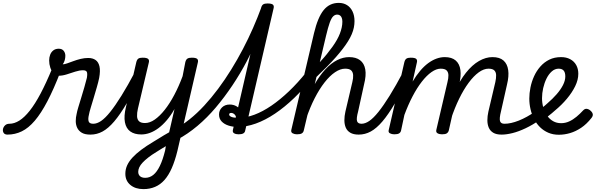

<svg xmlns="http://www.w3.org/2000/svg" viewBox="-201 -914 4120 1328"><path d="M-149 17Q-168 17 -175.5 5.5Q-183 -6 -180.5 -20.5Q-178 -35 -166.5 -46.5Q-155 -58 -136 -58Q-102 -58 -67 -80Q-32 -102 4.5 -148Q41 -194 79.5 -266.5Q118 -339 160 -441L217 -417Q170 -296 126.5 -213Q83 -130 39.5 -79Q-4 -28 -50.5 -5.5Q-97 17 -149 17ZM424 17Q386 17 364.5 4Q343 -9 333 -30Q323 -51 323 -76.5Q323 -102 329 -126Q332 -144 341 -173.5Q350 -203 361 -239Q372 -275 382.5 -311Q393 -347 400 -376Q405 -407 399 -417.5Q393 -428 373 -428Q349 -428 319.5 -418.5Q290 -409 260.5 -399.5Q231 -390 203 -390Q184 -390 169.5 -406Q155 -422 147 -446Q139 -470 139 -496Q139 -517 146 -535.5Q153 -554 168 -565.5Q183 -577 205 -577Q228 -577 239.5 -562.5Q251 -548 251 -528Q251 -514 247 -498.5Q243 -483 233 -469Q244 -469 263 -475.5Q282 -482 306 -491Q330 -500 356.5 -506.5Q383 -513 409 -513Q440 -513 460 -499Q480 -485 487 -455Q494 -425 485 -375Q479 -346 468.5 -310Q458 -274 447 -237Q436 -200 426.5 -169Q417 -138 414 -120Q407 -92 412 -75Q417 -58 444 -58Q458 -58 464.5 -46.5Q471 -35 469 -20.5Q467 -6 456 5.5Q445 17 424 17Z M425 17Q411 17 404.5 5.5Q398 -6 399.5 -20.5Q401 -35 412 -46.5Q423 -58 444 -58Q470 -58 498.5 -77.5Q527 -97 561.5 -140Q596 -183 639 -252Q682 -321 735 -421Q743 -435 756.5 -434Q770 -433 779 -423.5Q788 -414 782 -401Q724 -282 677 -202Q630 -122 589 -74Q548 -26 508.5 -4.5Q469 17 425 17Z M791 394Q735 394 700.5 365Q666 336 666 288Q666 257 678.5 229.5Q691 202 715.5 175.5Q740 149 776 122Q812 95 859 67Q878 56 896 44.5Q914 33 932.5 22Q951 11 969 1L1006 -160Q981 -116 953 -83Q925 -50 895.5 -28Q866 -6 836 5Q806 16 776 16Q729 16 700 -5Q671 -26 663 -68.5Q655 -111 670 -173L742 -485Q747 -503 756.5 -509Q766 -515 786 -515Q814 -515 823.5 -506.5Q833 -498 828 -480L753 -163Q746 -133 747 -110Q748 -87 761 -75Q774 -63 802 -63Q835 -63 869.5 -87Q904 -111 938.5 -154.5Q973 -198 1004.5 -257.5Q1036 -317 1062 -387L1081 -485Q1086 -503 1096 -509Q1106 -515 1126 -515Q1154 -515 1163 -506.5Q1172 -498 1167 -480L1026 130Q1009 199 987 249Q965 299 936.5 331Q908 363 871.5 378.5Q835 394 791 394ZM803 316Q834 316 859 296Q884 276 904.5 234Q925 192 941 127L946 97Q936 103 924.5 110Q913 117 902.5 123.5Q892 130 881 137Q848 157 824.5 175.5Q801 194 785.5 210.5Q770 227 762.5 243Q755 259 755 275Q755 287 760.5 296.5Q766 306 777 311Q788 316 803 316Z M1025 52Q1011 59 1001 52Q991 45 987.5 30.5Q984 16 987.5 1Q991 -14 1005 -20Q1058 -47 1110 -88.5Q1162 -130 1211.5 -183.5Q1261 -237 1308 -300Q1355 -363 1398 -432.5Q1441 -502 1479 -574.5Q1517 -647 1549 -720Q1581 -793 1607 -864Q1611 -875 1620.5 -878Q1630 -881 1640.5 -879Q1651 -877 1657.5 -869.5Q1664 -862 1660 -851Q1631 -761 1592 -670.5Q1553 -580 1507 -492.5Q1461 -405 1406.5 -323.5Q1352 -242 1292 -171Q1232 -100 1165 -43.5Q1098 13 1025 52Z M1449 15Q1431 15 1418.5 8Q1406 1 1410 -16L1605 -860Q1610 -878 1620 -884Q1630 -890 1649 -890Q1678 -890 1687 -881.5Q1696 -873 1691 -855L1495 -11Q1493 2 1482 8.5Q1471 15 1449 15Z M1442 -36Q1409 -36 1379.5 -45.5Q1350 -55 1332 -74Q1314 -93 1314 -122Q1314 -151 1334.5 -171Q1355 -191 1388 -191Q1414 -191 1434.5 -179Q1455 -167 1465 -147.5Q1475 -128 1471 -105L1430 -89Q1433 -104 1428.5 -113Q1424 -122 1415.5 -127.5Q1407 -133 1399 -133Q1384 -133 1384 -122Q1384 -112 1399.5 -105.5Q1415 -99 1449 -99Q1501 -99 1558.5 -120.5Q1616 -142 1676 -183Q1736 -224 1797.5 -282.5Q1859 -341 1918 -415Q1928 -427 1938.5 -427Q1949 -427 1957.5 -419.5Q1966 -412 1968.5 -400.5Q1971 -389 1963 -379Q1900 -300 1834 -236.5Q1768 -173 1701 -128Q1634 -83 1568.5 -59.5Q1503 -36 1442 -36Z M2280 17Q2244 17 2222 4Q2200 -9 2190.5 -31.5Q2181 -54 2181 -82.5Q2181 -111 2188 -142L2236 -346Q2243 -374 2241.5 -395Q2240 -416 2227.5 -427.5Q2215 -439 2186 -439Q2153 -439 2116.5 -414.5Q2080 -390 2044 -344Q2008 -298 1975.5 -234.5Q1943 -171 1917 -94L1905 -177Q1937 -264 1973.5 -328Q2010 -392 2049.5 -434.5Q2089 -477 2130.5 -498Q2172 -519 2214 -519Q2261 -519 2289.5 -497.5Q2318 -476 2325.5 -434Q2333 -392 2317 -330L2276 -143Q2263 -95 2268.5 -76.5Q2274 -58 2300 -58Q2314 -58 2320.5 -46.5Q2327 -35 2325.5 -20.5Q2324 -6 2312.5 5.5Q2301 17 2280 17ZM1853 15Q1836 15 1823 8Q1810 1 1814 -16L1971 -685Q1997 -794 2037.5 -844Q2078 -894 2142 -894Q2175 -894 2199.5 -878.5Q2224 -863 2237.5 -834.5Q2251 -806 2251 -768Q2251 -746 2246.5 -723.5Q2242 -701 2232 -677.5Q2222 -654 2206.5 -629Q2191 -604 2169.5 -576Q2148 -548 2121.5 -518Q2095 -488 2061.5 -454Q2028 -420 1988 -382L1900 -11Q1897 2 1886.5 8.5Q1876 15 1853 15ZM2011 -484Q2038 -513 2059.5 -539.5Q2081 -566 2098.5 -590.5Q2116 -615 2129 -638Q2142 -661 2150 -682Q2158 -703 2162.5 -723.5Q2167 -744 2167 -764Q2167 -779 2163 -790Q2159 -801 2151 -807Q2143 -813 2131 -813Q2116 -813 2103.5 -801Q2091 -789 2079.5 -757Q2068 -725 2054 -666Z M2280 17Q2266 17 2259.5 5.5Q2253 -6 2254.5 -20.5Q2256 -35 2267 -46.5Q2278 -58 2299 -58Q2325 -58 2353.5 -77.5Q2382 -97 2416.5 -140Q2451 -183 2494 -252Q2537 -321 2590 -421Q2598 -435 2611.5 -434Q2625 -433 2634 -423.5Q2643 -414 2637 -401Q2579 -282 2532 -202Q2485 -122 2444 -74Q2403 -26 2363.5 -4.5Q2324 17 2280 17Z M3268 17Q3232 17 3210.5 4Q3189 -9 3179.5 -31.5Q3170 -54 3170 -82.5Q3170 -111 3177 -142L3225 -346Q3231 -373 3230.5 -394Q3230 -415 3218 -427Q3206 -439 3178 -439Q3145 -439 3110 -413.5Q3075 -388 3040.5 -341.5Q3006 -295 2975 -231.5Q2944 -168 2919 -93L2882 -92Q2907 -198 2943 -277.5Q2979 -357 3022 -411Q3065 -465 3112 -492Q3159 -519 3205 -519Q3255 -519 3281.5 -495.5Q3308 -472 3314 -429.5Q3320 -387 3306 -330L3264 -143Q3252 -95 3257.5 -76.5Q3263 -58 3288 -58Q3302 -58 3309 -46.5Q3316 -35 3314 -20.5Q3312 -6 3300.5 5.5Q3289 17 3268 17ZM2526 15Q2509 15 2496 8Q2483 1 2488 -16L2596 -485Q2601 -503 2611 -509Q2621 -515 2640 -515Q2669 -515 2678 -506.5Q2687 -498 2682 -480L2653 -350Q2678 -392 2705 -424Q2732 -456 2760.5 -477Q2789 -498 2818 -508.5Q2847 -519 2875 -519Q2924 -519 2951 -495.5Q2978 -472 2983.5 -429.5Q2989 -387 2975 -330L2903 -11Q2899 2 2889 8.5Q2879 15 2856 15Q2838 15 2825.5 8Q2813 1 2817 -16L2894 -346Q2901 -373 2900.5 -394Q2900 -415 2888 -427Q2876 -439 2847 -439Q2817 -439 2783.5 -415.5Q2750 -392 2716.5 -349Q2683 -306 2652.5 -247.5Q2622 -189 2596 -119L2573 -11Q2570 2 2559.5 8.5Q2549 15 2526 15Z M3269 17Q3250 17 3243.5 5.5Q3237 -6 3241 -20.5Q3245 -35 3257 -46.5Q3269 -58 3288 -58Q3332 -58 3387.5 -80Q3443 -102 3503 -144Q3515 -152 3525.5 -147.5Q3536 -143 3542 -131Q3548 -119 3546.5 -106.5Q3545 -94 3535 -86Q3483 -50 3434.5 -27Q3386 -4 3344 6.5Q3302 17 3269 17Z M3504 -137Q3526 -151 3547 -167Q3568 -183 3586 -200Q3621 -230 3649 -262Q3677 -294 3693 -325.5Q3709 -357 3709 -385Q3709 -413 3697.5 -426Q3686 -439 3663 -439Q3637 -439 3615.5 -420Q3594 -401 3579 -370.5Q3564 -340 3556 -304.5Q3548 -269 3548 -235Q3548 -201 3557 -170Q3566 -139 3583 -114.5Q3600 -90 3624.5 -76Q3649 -62 3680 -62Q3709 -62 3735.5 -74Q3762 -86 3786.5 -106.5Q3811 -127 3832 -150Q3845 -164 3859.5 -161Q3874 -158 3885 -147Q3897 -136 3899 -124Q3901 -112 3890 -98Q3856 -55 3818.5 -30Q3781 -5 3742 6.5Q3703 18 3664 18Q3624 18 3591.5 4Q3559 -10 3534.5 -34Q3510 -58 3493.5 -90Q3477 -122 3468.5 -158.5Q3460 -195 3460 -232Q3460 -269 3468 -309Q3476 -349 3493 -386.5Q3510 -424 3536.5 -454Q3563 -484 3598.5 -501.5Q3634 -519 3680 -519Q3716 -519 3743 -504.5Q3770 -490 3784.5 -464Q3799 -438 3799 -404Q3799 -362 3777.5 -318Q3756 -274 3720 -231Q3684 -188 3638 -150Q3616 -130 3590 -110Q3564 -90 3536 -74Z"/></svg>

Font: Playwrite AT
Style: Italic
Weight: 400
Italic angle: -13.0072°
Designer: Veronika Burian, José Scaglione
Foundry: TypeTogether
Version: Version 1.002